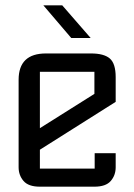

<svg xmlns="http://www.w3.org/2000/svg" viewBox="-20 -702 505 722"><path d="M50 -402Q50 -501 153 -501H322Q371 -501 393 -482Q415 -463 415 -412V-319L130 -139V-68H336V-126H415V-73Q415 -43 396.5 -21.5Q378 0 335 0H130Q87 0 68.5 -21.5Q50 -43 50 -73ZM130 -220 335 -349V-432H130ZM321 -559H248L143 -682H214Z"/></svg>

Font: Kelly Slab
Style: Regular
Weight: 400
Designer: Denis Masharov
Foundry: Denis Masharov
Version: Version 1.001